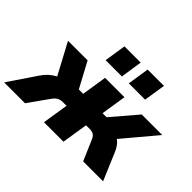

<svg xmlns="http://www.w3.org/2000/svg" viewBox="-191 -1010 1282 1282"><g transform="rotate(45 449.5 -369.0)"><path d="M-48 0 88 -201Q105 -226 126 -245Q147 -264 171.5 -276.5Q196 -289 223 -292L197 -236L57 -498H242L338 -319H379L407 -498H590L562 -319H600L753 -498H947L727 -236L695 -286Q722 -283 742.5 -270.5Q763 -258 778 -239Q793 -220 803 -196L886 0H698L637 -141Q631 -157 622.5 -166.5Q614 -176 603 -180Q592 -184 577 -184H541L512 0H328L357 -184H322Q307 -184 294.5 -180Q282 -176 271.5 -167Q261 -158 249 -141L149 0ZM545 -584 569 -738H723L699 -584ZM326 -584 350 -738H503L480 -584Z"/></g></svg>

Font: Nunito Sans 10pt Black
Style: Italic
Weight: 900
Italic angle: -9°
Designer: Vernon Adams
Foundry: Vernon Adams
Version: Version 3.101;gftools[0.9.27]